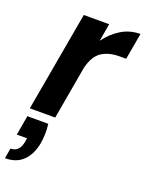

<svg xmlns="http://www.w3.org/2000/svg" viewBox="-174 -638 759 1002"><g transform="rotate(20 205.5 -136.5)"><path d="M135 43Q139 73 138 100Q137 127 133 151Q121 216 84 252.5Q47 289 -16 289L-6 232Q44 232 54 170L57 152H0L19 43ZM17 0 115 -554H256L239 -456Q274 -504 321.5 -533Q369 -562 427 -562L401 -415H364Q305 -415 266 -389.5Q227 -364 210 -296L158 0Z"/></g></svg>

Font: SVN-Poppins SemiBold
Style: Italic
Weight: 600
Italic angle: -10°
Designer: Ninad Kale (Devanagari), Jonny Pinhorn (Latin)
Foundry: Indian Type Foundry
Version: Version 3.002 2017; ttfautohint (v1.8.3)